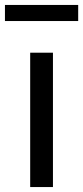

<svg xmlns="http://www.w3.org/2000/svg" viewBox="-30 -756 336 776"><path d="M92 0H184V-543H92ZM-10 -671H286V-736H-10Z"/></svg>

Font: Noto Sans KR
Style: Regular
Weight: 400
Designer: Ryoko NISHIZUKA 西塚涼子 (kana, bopomofo & ideographs); Paul D. Hunt (Latin, Greek & Cyrillic); Sandoll Communications 산돌커뮤니
Foundry: Adobe
Version: Version 2.004;hotconv 1.0.118;makeotfexe 2.5.65603